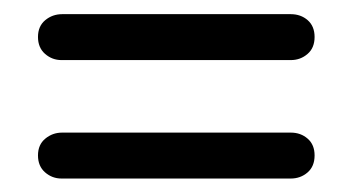

<svg xmlns="http://www.w3.org/2000/svg" viewBox="-20 -484 510 278"><path d="M35 -430.5Q35 -446 45.5 -454.8Q56 -463.5 70 -463.5H401Q415.5 -463.5 425.5 -454.8Q435.5 -446 435.5 -430.5Q435.5 -414.5 425.2 -405.8Q415 -397 401 -397H69Q55.5 -397 45.2 -406Q35 -415 35 -430.5ZM35 -259Q35 -274.5 45.5 -283.2Q56 -292 70 -292H401Q415.5 -292 425.5 -283.2Q435.5 -274.5 435.5 -259Q435.5 -243 425.2 -234.2Q415 -225.5 401 -225.5H69Q55.5 -225.5 45.2 -234.5Q35 -243.5 35 -259Z"/></svg>

Font: Fraunces 144pt SuperSoft
Style: Regular
Weight: 400
Version: Version 1.000;[b76b70a41]